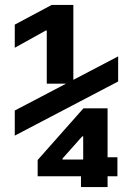

<svg xmlns="http://www.w3.org/2000/svg" viewBox="-20 -755 540 780"><path d="M170 -415V-631H166L40 -561V-655L190 -735H278V-415ZM309 5V-39H133V-105L319 -315H417V-116H457V-39H417V5ZM234 -107H318V-201H314L234 -111ZM40 -204V-306L460 -526V-424Z"/></svg>

Font: M PLUS 1 Code SemiBold
Style: Regular
Weight: 600
Designer: Coji Morishita
Foundry: UNDERFOREST DESIGN
Version: Version 1.005